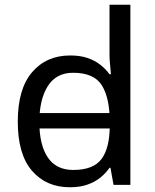

<svg xmlns="http://www.w3.org/2000/svg" viewBox="-20 -780 655 810"><path d="M104 -238V-303H480V-238ZM275 10Q175 10 115 -59.5Q55 -129 55 -267Q55 -405 115.5 -475.5Q176 -546 276 -546Q318 -546 349 -535.5Q380 -525 403 -507Q426 -489 442 -467H448Q447 -480 444.5 -505.5Q442 -531 442 -546V-760H530V0H459L446 -72H442Q426 -49 403 -30.5Q380 -12 348.5 -1Q317 10 275 10ZM289 -63Q374 -63 408.5 -109.5Q443 -156 443 -250V-266Q443 -366 410 -419.5Q377 -473 288 -473Q217 -473 181.5 -416.5Q146 -360 146 -265Q146 -169 181.5 -116Q217 -63 289 -63Z"/></svg>

Font: hexltamil05
Style: Book
Weight: 400
Designer: Jelle Bosma - Monotype Design Team
Foundry: Monotype Imaging Inc.
Version: Version 2.003